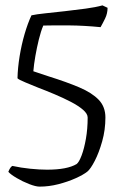

<svg xmlns="http://www.w3.org/2000/svg" viewBox="-20 -589 469 714"><path d="M127 105Q113 105 88.5 95.5Q64 86 42 73Q20 60 11 50Q18 32 26 28Q58 35 92.5 38.5Q127 42 155 42Q230 42 265 21Q274 14 283.5 -11Q293 -36 299.5 -73Q306 -110 306 -152Q306 -166 288.5 -181Q271 -196 243 -210.5Q215 -225 183 -238.5Q151 -252 122 -263Q100 -272 74.5 -282.5Q49 -293 45 -298Q46 -337 53 -380Q60 -423 71.5 -462.5Q83 -502 97 -532Q115 -536 148.5 -539.5Q182 -543 222 -547.5Q262 -552 299 -557Q336 -562 361 -569L380 -560Q380 -539 371 -520.5Q362 -502 354 -488Q293 -494 238 -494.5Q183 -495 141 -494Q132 -473 124.5 -442.5Q117 -412 111.5 -380.5Q106 -349 104 -324L161 -305Q228 -284 275 -264Q322 -244 347 -218Q372 -192 372 -152Q372 -106 360 -63.5Q348 -21 332.5 9Q317 39 305 49Q290 61 261 74Q232 87 197 96Q162 105 127 105Z"/></svg>

Font: Texturina 72pt ExtraLight
Style: Regular
Weight: 200
Designer: Guillermo Torres Carreño
Foundry: Omnibus-Type
Version: Version 1.002; ttfautohint (v1.8.3)